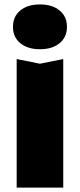

<svg xmlns="http://www.w3.org/2000/svg" viewBox="-20 -848 361 868"><path d="M160.6 -559.9 265.9 -581V0H55.4V-581ZM38.6 -726.7Q38.6 -773.3 71.9 -800.7Q105.1 -828 160.6 -828Q216.2 -828 249.4 -800.7Q282.7 -773.3 282.7 -726.7Q282.7 -680.1 249.4 -652.7Q216.2 -625.4 160.6 -625.4Q105.1 -625.4 71.9 -652.7Q38.6 -680.1 38.6 -726.7Z"/></svg>

Font: Unbounded Variable
Style: Regular
Weight: 400
Designer: Luke Prowse, Jean-Baptiste Morizot, Fátima Lázaro, Florian Runge
Foundry: NaN
Version: Version 1.600;FEAKit 1.0